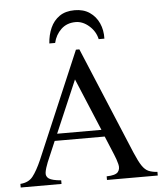

<svg xmlns="http://www.w3.org/2000/svg" viewBox="-59 -930 836 982"><g transform="rotate(-5 359.5 -439.5)"><path d="M710.9 0H450.2V-18.6Q496.1 -19.5 508.8 -35.4Q521.5 -51.3 515.1 -75.9Q508.8 -100.6 497.6 -127L458 -222.2H201.2L156.2 -116.7Q144 -86.4 140.9 -65.9Q137.7 -45.4 154.1 -33.9Q170.4 -22.5 216.8 -18.6V0H7.3V-18.6Q49.8 -21.5 71.8 -49.6Q93.8 -77.6 117.7 -131.8L350.1 -677.7H367.7L597.7 -127Q617.2 -81.1 632.3 -58.6Q647.5 -36.1 665.5 -28.3Q683.6 -20.5 710.9 -18.6ZM444.3 -257.8 332 -526.4 216.8 -257.8ZM500 -721.2H470.7Q461.9 -761.7 429.4 -790Q397 -818.4 360.8 -818.4Q315.4 -818.4 286.1 -790.5Q256.8 -762.7 247.1 -721.2H217.3Q220.2 -764.6 236.1 -800.5Q252 -836.4 282.7 -857.9Q313.5 -879.4 360.8 -879.4Q406.2 -879.4 437.7 -857.9Q469.2 -836.4 485.4 -800.5Q501.5 -764.6 500 -721.2Z"/></g></svg>

Font: BabelStone Roman
Style: Regular
Weight: 400
Designer: Walt Agee, Victor Gaultney, Peter Martin, Debbi Hosken, Becca Hirsbrunner (SIL); Andrew West (BabelStone)
Foundry: BabelStone
Version: Version 16.000